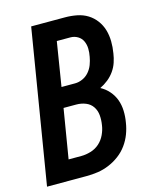

<svg xmlns="http://www.w3.org/2000/svg" viewBox="-111 -812 722 888"><g transform="rotate(-15 250.0 -367.5)"><path d="M3 0 124 -735H286Q315 -735 343 -729.5Q371 -724 393.5 -710Q416 -696 432 -674.5Q448 -653 455.5 -627.5Q463 -602 463.5 -573.5Q464 -545 459 -516Q456 -495 449 -474Q442 -453 429 -434.5Q416 -416 398 -401.5Q380 -387 359 -377Q382 -365 399.5 -345Q417 -325 426 -300.5Q435 -276 436 -248Q437 -220 432 -192Q428 -165 418 -138.5Q408 -112 391 -88.5Q374 -65 350.5 -47.5Q327 -30 300.5 -19Q274 -8 247 -4Q220 0 193 0ZM187 -428H252Q270 -428 288 -436Q306 -444 319 -459Q332 -474 339 -492.5Q346 -511 349 -529Q353 -549 352.5 -568Q352 -587 344.5 -603.5Q337 -620 321 -629.5Q305 -639 286 -639H221ZM132 -96H193Q215 -96 238.5 -103Q262 -110 280 -126Q298 -142 308.5 -164.5Q319 -187 322 -209Q326 -233 324 -256Q322 -279 310 -297Q298 -315 277 -323.5Q256 -332 232 -332H171Z"/></g></svg>

Font: Iosevka Term Curly Oblique
Style: Bold
Weight: 700
Italic angle: -9°
Designer: Belleve Invis
Foundry: Belleve Invis
Version: Version 32.3.0